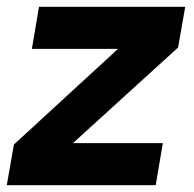

<svg xmlns="http://www.w3.org/2000/svg" viewBox="-30 -546 573 566"><path d="M-10 0 11 -120 318 -402H64L85 -526H516L495 -406L185 -124H450L429 0Z"/></svg>

Font: DM Sans 9pt Black
Style: Italic
Weight: 900
Italic angle: -10°
Version: Version 4.004;gftools[0.9.30]